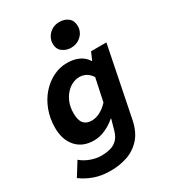

<svg xmlns="http://www.w3.org/2000/svg" viewBox="-223 -862 1046 1172"><g transform="rotate(-30 300.0 -276.0)"><path d="M207 196Q140 196 90 177.5Q40 159 3 131L62 36Q90 60 128 74Q166 88 204 88Q234 88 262.5 81Q291 74 312.5 54Q334 34 345 -4L366 -79H362Q332 -52 291.5 -33.5Q251 -15 210 -15Q131 -15 86 -65.5Q41 -116 41 -200Q41 -267 62.5 -323.5Q84 -380 120.5 -421Q157 -462 203.5 -485Q250 -508 301 -508Q350 -508 385.5 -490.5Q421 -473 438 -443H442L465 -496H573L475 -9Q460 68 420 113Q380 158 324.5 177Q269 196 207 196ZM258 -127Q288 -127 317.5 -142.5Q347 -158 374 -187L408 -347Q391 -373 369.5 -384.5Q348 -396 323 -396Q298 -396 273 -384Q248 -372 227.5 -348.5Q207 -325 195 -293Q183 -261 183 -221Q183 -172 202 -149.5Q221 -127 258 -127ZM371 -575Q338 -575 311.5 -594.5Q285 -614 285 -653Q285 -678 298.5 -700Q312 -722 334.5 -735Q357 -748 385 -748Q423 -748 447.5 -728Q472 -708 472 -670Q472 -630 442.5 -602.5Q413 -575 371 -575Z"/></g></svg>

Font: Source Code Pro ExtraLight
Style: Bold Italic
Weight: 700
Italic angle: -11°
Monospace: yes
Version: Version 1.016;hotconv 1.0.116;makeotfexe 2.5.65601